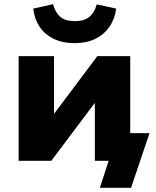

<svg xmlns="http://www.w3.org/2000/svg" viewBox="-20 -768 745 917"><path d="M457 129 499 0H433V-132H694L606 129ZM69 0V-500H238V-211H228L445 -500H602V0H433V-290H443L225 0ZM337 -562Q278 -562 235.5 -583Q193 -604 168.5 -641Q144 -678 139 -727L233 -748Q245 -707 268.5 -687Q292 -667 338 -667Q383 -667 407.5 -688Q432 -709 442 -747L535 -727Q528 -676 502 -639Q476 -602 434.5 -582Q393 -562 337 -562Z"/></svg>

Font: Nunito Sans 9pt Black
Style: Regular
Weight: 900
Version: Version 3.101;gftools[0.9.27]